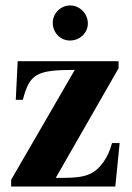

<svg xmlns="http://www.w3.org/2000/svg" viewBox="-20 -686 484 706"><path d="M303 -600C303 -636 273 -666 238 -666C203 -666 174 -637 174 -602C174 -566 202 -537 237 -537C274 -537 303 -565 303 -600ZM420 -160H392C383 -128 375 -112 361 -91C328 -45 295 -32 214 -32H185L416 -435V-461H45L38 -319H64C89 -414 113 -429 255 -429L21 -25V0H404Z"/></svg>

Font: XITS
Style: Bold
Weight: 700
Designer: MicroPress Inc., with final additions and corrections provided by Coen Hoffman, Elsevier (retired)
Version: Version 1.107